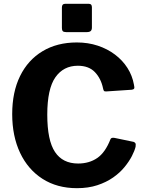

<svg xmlns="http://www.w3.org/2000/svg" viewBox="-20 -974 765 1004"><path d="M382.1 -752Q440.2 -752 490.9 -735.3Q541.5 -718.6 581.3 -688.6Q621 -658.6 646.5 -618.6Q672 -578.6 680.3 -531.8Q684.2 -515.7 681.4 -511Q678.6 -506.2 669.6 -504.8L534.6 -495.8Q525.9 -495.5 523.3 -499.3Q520.7 -503.1 519 -511.4Q508.4 -563.1 476.4 -596.7Q444.4 -630.2 387 -630.2Q312 -630.2 269.6 -569.8Q227.2 -509.3 227.2 -374.4Q227.2 -239.8 267.5 -179.4Q307.7 -118.9 388.6 -118.9Q446.6 -118.9 488.7 -147.9Q530.8 -176.8 557.9 -246.6Q562.1 -256 579.6 -252.8L678.5 -232.2Q682.6 -231.2 687 -226.4Q691.4 -221.7 689 -206.6Q684 -185.7 669.6 -157.7Q655.1 -129.7 631.1 -100.3Q607.1 -70.8 571.6 -45.9Q536 -21 489 -5.5Q441.9 10 382.4 10Q278.6 10 202.4 -38.8Q126.2 -87.6 85 -174.9Q43.8 -262.3 43.8 -377.3Q43.8 -492.6 85 -576.4Q126.2 -660.3 202.3 -706.1Q278.4 -752 382.1 -752ZM460.6 -936.2V-830.2Q460.6 -817.5 454.3 -811.8Q448 -806.1 433.6 -806.1H325.4Q312.7 -806.1 308.2 -811.3Q303.7 -816.5 303.7 -827.5V-934.7Q303.7 -954 319.8 -954H445.2Q460.6 -954 460.6 -936.2Z"/></svg>

Font: Libre Franklin Thin
Style: Regular
Weight: 100
Designer: Pablo Impallari, Rodrigo Fuenzalida, Nhung Nguyen
Foundry: Impallari Type
Version: Version 3.000